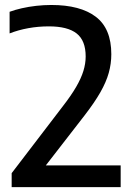

<svg xmlns="http://www.w3.org/2000/svg" viewBox="-20 -770 546 790"><path d="M28 0V-57.5L237.5 -331.5Q272.5 -376.5 293.2 -412.2Q314 -448 323.2 -478.2Q332.5 -508.5 332.5 -537.5Q332.5 -603 295.5 -632.2Q258.5 -661.5 181 -661.5Q137.5 -661.5 96.2 -654Q55 -646.5 19.5 -632.5V-721.5Q41 -729.5 69.5 -736Q98 -742.5 129.2 -746Q160.5 -749.5 191 -749.5Q310.5 -749.5 374.2 -701Q438 -652.5 438 -547Q438 -508 427.5 -470.2Q417 -432.5 392.8 -390Q368.5 -347.5 327.5 -294.5L146.5 -61L140.5 -89.5H476.5V0Z"/></svg>

Font: Encode Sans SC Medium
Style: Regular
Weight: 500
Version: Version 3.002